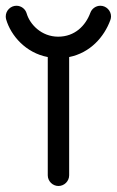

<svg xmlns="http://www.w3.org/2000/svg" viewBox="-110 -633 401 658"><path d="M127 -32.2V-437.5C199.7 -452.1 247.1 -506.8 268.1 -564C269.5 -567.9 270.5 -572.3 270.5 -576.7C270.5 -596.7 253.9 -613.3 233.9 -613.3C218.3 -613.3 204.6 -603 199.7 -589.4C183.1 -544.4 146 -507.3 89.4 -507.3C31.7 -507.3 -7.8 -549.8 -18.6 -586.9C-22.9 -602.1 -37.1 -613.3 -53.7 -613.3C-73.7 -613.3 -90.3 -596.7 -90.3 -576.7C-90.3 -573.2 -89.8 -569.8 -88.9 -566.4C-72.8 -511.2 -22 -451.7 53.7 -437.5V-32.2C53.7 -12.2 70.3 4.4 90.3 4.4C110.4 4.4 127 -12.2 127 -32.2Z"/></svg>

Font: Velvelyne
Style: Regular
Weight: 400
Designer: Manon Van der Borght et Mariel Nils
Foundry: Velvetyne
Version: Version 1.070;Glyphs 3.3.1 (3343)